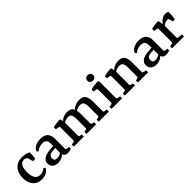

<svg xmlns="http://www.w3.org/2000/svg" viewBox="238 -1698 2809 2809"><g transform="rotate(-45 1643.0 -293.5)"><path d="M36 -202Q36 -271 60.5 -321.5Q85 -372 131 -400Q177 -428 241 -428Q277 -428 313 -420Q349 -412 372 -400Q375 -368 372.5 -334.5Q370 -301 365 -271H317L299 -335Q297 -347 294 -354Q291 -361 284 -365Q276 -372 263 -376.5Q250 -381 235 -381Q191 -381 166 -342Q141 -303 141 -220Q141 -136 169 -94.5Q197 -53 253 -53Q286 -53 312 -65.5Q338 -78 354 -93L378 -73Q361 -35 321.5 -12.5Q282 10 224 10Q161 10 119 -18Q77 -46 56.5 -94Q36 -142 36 -202Z M561 8Q509 8 475.5 -19Q442 -46 442 -95Q442 -136 466 -161.5Q490 -187 527 -199Q564 -211 603 -214L700 -221V-179L623 -173Q582 -170 562 -153Q542 -136 542 -104Q542 -78 556 -64Q570 -50 598 -50Q628 -50 656 -63Q684 -76 700 -96L709 -74Q689 -37 649.5 -14.5Q610 8 561 8ZM454 -336Q470 -379 515.5 -403Q561 -427 624 -427Q702 -427 739 -389Q776 -351 776 -275V-74Q776 -52 797 -50L837 -46V-7Q825 -4 803 1Q781 6 761 6Q729 6 709 -10.5Q689 -27 683 -64V-267Q683 -319 661.5 -339.5Q640 -360 596 -360Q563 -360 532.5 -349Q502 -338 477 -314Z M1406 0V-42L1439 -49Q1448 -51 1453 -56Q1458 -61 1458 -71V-253Q1458 -313 1442 -339.5Q1426 -366 1381 -366Q1356 -366 1328 -356Q1300 -346 1274 -321L1273 -356Q1305 -397 1345 -412.5Q1385 -428 1426 -428Q1500 -428 1527 -386.5Q1554 -345 1554 -266V-71Q1554 -52 1572 -49L1616 -42V0ZM889 0V-42L932 -49Q950 -52 950 -71V-336Q950 -355 932 -357L883 -365V-407Q916 -416 952.5 -421Q989 -426 1020 -427L1036 -413L1046 -341V-71Q1046 -53 1064 -49L1098 -42V0ZM1152 0V-42L1185 -49Q1194 -51 1199 -56Q1204 -61 1204 -71V-255Q1204 -312 1190 -339Q1176 -366 1134 -366Q1106 -366 1075.5 -354.5Q1045 -343 1023 -319L1025 -351Q1052 -393 1092 -410.5Q1132 -428 1176 -428Q1248 -428 1274 -386.5Q1300 -345 1300 -269V-71Q1300 -54 1319 -49L1352 -42V0Z M1827 -71Q1827 -52 1846 -49L1888 -42V0H1669V-42L1712 -49Q1731 -52 1731 -71V-336Q1731 -355 1713 -357L1664 -365V-407Q1698 -417 1738.5 -422Q1779 -427 1813 -427L1827 -414ZM1830 -540Q1830 -515 1813.5 -499.5Q1797 -484 1771 -484Q1744 -484 1727.5 -499.5Q1711 -515 1711 -540Q1711 -566 1727.5 -581.5Q1744 -597 1771 -597Q1797 -597 1813.5 -581.5Q1830 -566 1830 -540Z M2216 0V-42L2251 -49Q2259 -51 2264 -56Q2269 -61 2269 -71V-255Q2269 -312 2253 -339Q2237 -366 2195 -366Q2164 -366 2134 -354Q2104 -342 2079 -318L2082 -351Q2112 -393 2152.5 -410.5Q2193 -428 2239 -428Q2312 -428 2338 -386.5Q2364 -345 2364 -269V-71Q2364 -52 2383 -49L2427 -42V0ZM1945 0V-42L1987 -49Q2006 -52 2006 -71V-336Q2006 -354 1988 -357L1939 -365V-407Q1972 -416 2008.5 -421Q2045 -426 2076 -427L2092 -413L2102 -340V-71Q2102 -53 2120 -49L2155 -42V0Z M2595 8Q2543 8 2509.5 -19Q2476 -46 2476 -95Q2476 -136 2500 -161.5Q2524 -187 2561 -199Q2598 -211 2637 -214L2734 -221V-179L2657 -173Q2616 -170 2596 -153Q2576 -136 2576 -104Q2576 -78 2590 -64Q2604 -50 2632 -50Q2662 -50 2690 -63Q2718 -76 2734 -96L2743 -74Q2723 -37 2683.5 -14.5Q2644 8 2595 8ZM2488 -336Q2504 -379 2549.5 -403Q2595 -427 2658 -427Q2736 -427 2773 -389Q2810 -351 2810 -275V-74Q2810 -52 2831 -50L2871 -46V-7Q2859 -4 2837 1Q2815 6 2795 6Q2763 6 2743 -10.5Q2723 -27 2717 -64V-267Q2717 -319 2695.5 -339.5Q2674 -360 2630 -360Q2597 -360 2566.5 -349Q2536 -338 2511 -314Z M3058 -315Q3073 -344 3096 -370.5Q3119 -397 3148.5 -413Q3178 -429 3209 -429Q3220 -429 3235.5 -425.5Q3251 -422 3261 -417Q3264 -387 3261.5 -346.5Q3259 -306 3251 -271H3207L3196 -323Q3192 -336 3186.5 -340.5Q3181 -345 3169 -345Q3144 -345 3116 -332.5Q3088 -320 3065 -292ZM3080 -316V-71Q3080 -51 3100 -49L3169 -41V0H2923V-42L2965 -49Q2984 -52 2984 -71V-335Q2984 -355 2965 -358L2917 -365V-407Q2948 -417 2984 -422Q3020 -427 3051 -428L3066 -414Z"/></g></svg>

Font: Yrsa Medium
Style: Regular
Weight: 500
Designer: Anna Giedrys (Yrsa+Rasa design), David Brezina (Yrsa art-direction, Rasa art-direction, design)
Foundry: Rosetta Type Foundry
Version: Version 2.004